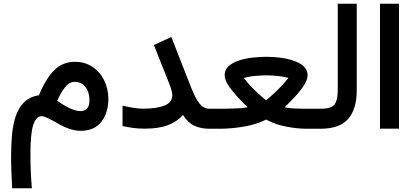

<svg xmlns="http://www.w3.org/2000/svg" viewBox="-20 -692 2227 1032"><path d="M45.4 319.8Q43 275.4 41.3 231.9Q39.6 188.5 39.6 147.9Q39.6 86.9 44.7 31.2Q49.8 -24.4 65.2 -69.3Q80.6 -114.3 110.4 -143.3Q140.1 -172.4 189.5 -180.2Q226.1 -270 271.5 -314.7Q316.9 -359.4 380.9 -359.9Q436.5 -359.9 477.3 -332.5Q518.1 -305.2 540.3 -259.5Q562.5 -213.9 562.5 -159.7Q562.5 -86.4 525.1 -37.6Q487.8 11.2 411.6 11.2Q374 11.2 326.7 -9.8Q310.5 -17.1 286.4 -31Q262.2 -44.9 239.3 -56.2Q216.3 -67.4 204.1 -67.4Q173.8 -67.4 158.7 -20.8Q143.6 25.9 143.6 134.3Q143.6 185.5 145.5 231.7Q147.5 277.8 151.4 319.8ZM287.6 -150.4Q367.2 -94.7 412.6 -94.7Q460.9 -95.2 460.9 -153.8Q460.9 -196.3 439.5 -224.1Q418 -252 380.9 -252Q352.1 -252 329.1 -222.4Q306.2 -192.9 287.6 -150.4Z M638.7 -124Q668 -117.2 696.3 -112.5Q724.6 -107.9 750.5 -107.9Q821.3 -107.9 863.8 -124.5Q906.2 -141.1 906.2 -180.7Q906.2 -192.4 900.4 -211.9Q894.5 -231.4 889.2 -243.7L807.1 -450.2L900.9 -493.2L1006.3 -224.1Q1030.3 -163.1 1052.2 -135.3Q1074.2 -107.4 1105 -107.4H1125.5V0H1105Q1058.6 0 1024.2 -16.4Q989.7 -32.7 963.9 -73.7Q930.2 -37.1 881.6 -18.8Q833 -0.5 757.8 -0.5Q721.2 -0.5 693.1 -4.6Q665 -8.8 638.7 -14.6Z M1509.8 -115.2Q1537.1 -109.4 1571.3 -108.4Q1605.5 -107.4 1626 -107.4H1648.4V0H1626Q1577.6 0 1517.8 -11.5Q1458 -22.9 1410.6 -49.3Q1360.4 -23.4 1292.2 -11.7Q1224.1 0 1158.2 0H1106V-107.4H1159.7Q1180.2 -107.4 1207.5 -107.9Q1234.9 -108.4 1262.5 -109.9Q1290 -111.3 1311 -115.2Q1279.8 -145.5 1251.5 -176.8Q1223.1 -208 1205.3 -236.6Q1187.5 -265.1 1187.5 -287.6Q1187.5 -316.4 1208.3 -335.7Q1229 -355 1262.5 -366.2Q1295.9 -377.4 1335.2 -382.1Q1374.5 -386.7 1412.1 -386.7Q1446.8 -386.7 1485.1 -382.1Q1523.4 -377.4 1557.1 -366.2Q1590.8 -355 1612.1 -335.7Q1633.3 -316.4 1633.3 -287.6Q1633.3 -265.1 1616 -236.8Q1598.6 -208.5 1570.3 -177.5Q1542 -146.5 1509.8 -115.2ZM1410.6 -287.1Q1387.2 -287.1 1351.6 -283.9Q1315.9 -280.8 1291 -272.5Q1314.9 -240.7 1342.8 -213.4Q1370.6 -186 1390.6 -169.4Q1410.6 -152.8 1410.6 -152.8Q1410.6 -152.8 1430.2 -169.7Q1449.7 -186.5 1477.5 -213.9Q1505.4 -241.2 1530.3 -272.9Q1504.9 -280.8 1469.7 -283.9Q1434.6 -287.1 1410.6 -287.1ZM1637.9 0V-107.4H1682.6V0Z M1663.1 0V-107.4H1702.6Q1762.2 -107.4 1778.8 -131.3Q1795.4 -155.3 1795.4 -206.5V-671.9H1897.5V-207Q1897.5 -106.9 1852.1 -53.5Q1806.6 0 1702.1 0Z M2022.5 -671.9H2124.5V-0.5H2022.5Z"/></svg>

Font: Vazir Medium FD-UI
Style: Medium-FD-UI
Weight: 500
Designer: Saber Rastikerdar
Foundry: Saber Rastikerdar
Version: Version 30.1.0